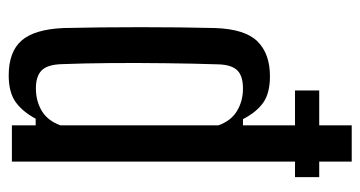

<svg xmlns="http://www.w3.org/2000/svg" viewBox="-218 -622 848 452"><g transform="rotate(90 206.0 -396.0)"><path d="M193 -723.5H397V-666.5H193ZM157.5 7.5Q102 7.5 75.5 -22.8Q49 -53 46 -121.5Q45 -161.5 44.5 -208Q44 -254.5 44 -302.2Q44 -350 44.5 -395.5Q45 -441 46 -478.5Q48.5 -549 77.5 -578.2Q106.5 -607.5 159.5 -607.5Q199 -607.5 221.5 -591.8Q244 -576 260.5 -544H275V-800H360.5V0H275V-56H259.5Q242.5 -24.5 219.8 -8.5Q197 7.5 157.5 7.5ZM188 -56.5Q217.5 -56.5 240.8 -70.2Q264 -84 275 -114V-486.5Q264 -516.5 240.8 -530.2Q217.5 -544 188.5 -544Q158.5 -544 145.5 -530.5Q132.5 -517 131.5 -486.5Q129.5 -425 128.8 -359Q128 -293 128.5 -230.8Q129 -168.5 131 -117.5Q132 -83.5 145.8 -70Q159.5 -56.5 188 -56.5Z"/></g></svg>

Font: Big Shoulders
Style: Regular
Weight: 400
Designer: Patric King
Foundry: XO Type Co
Version: Version 2.002